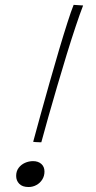

<svg xmlns="http://www.w3.org/2000/svg" viewBox="-20 -756 394 790"><path d="M150 -170.5Q147 -170.5 139.5 -170.8Q132 -171 125 -171.5Q118 -172 116.5 -172.5Q129.5 -220.5 147.2 -284.8Q165 -349 184.5 -418Q204 -487 223 -551Q242 -615 257.8 -664Q273.5 -713 283 -736L322 -733.5Q309.5 -701.5 291.8 -648.5Q274 -595.5 254.2 -531Q234.5 -466.5 215 -400Q195.5 -333.5 178.5 -273.5Q161.5 -213.5 150 -170.5ZM97.5 13.5Q72 13.5 59.2 0.2Q46.5 -13 46.5 -32Q46.5 -51.5 56.5 -65Q66.5 -78.5 82.5 -85.8Q98.5 -93 116 -93Q137 -93 150 -81.5Q163 -70 163 -50Q163 -32 154 -17.5Q145 -3 130 5.2Q115 13.5 97.5 13.5Z"/></svg>

Font: Grandstander Thin Thin
Style: Italic
Weight: 250
Italic angle: -15°
Version: Version 1.200